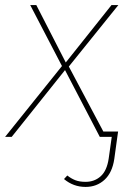

<svg xmlns="http://www.w3.org/2000/svg" viewBox="-39 -539 525 756"><path d="M368 -21H426L423 0L411 87Q403 141 372.5 169Q342 197 298 197Q250 197 213 166L226 152Q241 164 257.5 170.5Q274 177 298 177Q333 177 357.5 155Q382 133 389 85L401 0H354L217 -263L7 0H-19L205 -279L80 -519H104L220 -293L400 -519H427L232 -277Z"/></svg>

Font: FiraGO Thin
Style: Italic
Weight: 100
Italic angle: -8°
Designer: bBox Type GmbH
Foundry: bBox Type GmbH
Version: Version 1.001